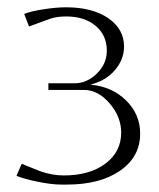

<svg xmlns="http://www.w3.org/2000/svg" viewBox="-20 -495 433 523"><path d="M162.1 7.8H147Q120.1 7.8 81.5 -0.2Q43 -8.3 24.9 -16.1L39.1 -48.8L88.9 -28.8Q121.6 -17.1 153.8 -17.1Q224.1 -17.1 267.1 -49.3Q310.1 -81.5 310.1 -133.8Q310.1 -176.8 278.6 -213.4Q247.1 -250 209 -250H111.8V-268.1H183.1Q216.8 -268.1 243.9 -294.7Q271 -321.3 271 -356.9Q271 -398.9 240.5 -424.6Q210 -450.2 160.2 -450.2Q134.8 -450.2 116.2 -443.8L59.1 -422.9L45.9 -457Q62 -463.9 97.2 -469.5Q132.3 -475.1 160.2 -475.1Q231.4 -475.1 274.7 -445.6Q317.9 -416 317.9 -368.2Q317.9 -333 293 -304Q268.1 -274.9 228 -265.1V-264.2Q285.6 -258.8 323.7 -221.2Q361.8 -183.6 361.8 -130.9Q361.8 -67.9 307.1 -30Q252.4 7.8 162.1 7.8Z"/></svg>

Font: Resagokr
Style: Light
Weight: 300
Designer: gluk
Foundry: gluk
Version: Version 0.95